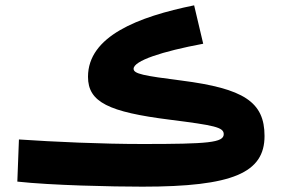

<svg xmlns="http://www.w3.org/2000/svg" viewBox="-20 -685 1052 720"><path d="M514 15C853 15 972 -37 972 -175C972 -303 894 -353 660 -383C519 -401 481 -408 481 -427C481 -457 587 -492 742 -521L708 -665C497 -622 310 -549 310 -397C310 -302 387 -265 618 -236C783 -215 819 -208 819 -182C819 -150 761 -145 514 -145C361 -145 184 -153 51 -162L45 -4C171 10 401 15 514 15Z"/></svg>

Font: Noto Sans Arabic UI SmCn Bk
Style: Regular
Weight: 900
Width: 4
Designer: Monotype Design Team, Nadine Chahine and Nizar Qandah
Foundry: Monotype Imaging Inc.
Version: Version 2.010